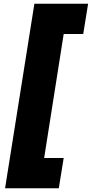

<svg xmlns="http://www.w3.org/2000/svg" viewBox="-20 -838 489 1022"><path d="M7 164H293L319 3H215L319 -657H423L449 -818H163Z"/></svg>

Font: Arthouse Owned Black
Style: Italic
Weight: 900
Italic angle: -10°
Designer: Jeremy Tribby
Foundry: Tribby Type
Version: Version 1.000;PS 001.000;hotconv 1.0.88;makeotf.lib2.5.64775